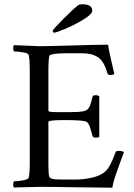

<svg xmlns="http://www.w3.org/2000/svg" viewBox="-20 -873 627 897"><path d="M226.1 -729Q226.1 -734.4 274.2 -783Q322.3 -831.5 347.2 -850.1Q353 -853 365.2 -853Q411.1 -853 411.1 -823.2Q411.1 -807.1 369.6 -781.7Q328.1 -756.3 284.9 -738.3Q241.7 -720.2 231.9 -720.2Q230 -720.2 228 -723.4Q226.1 -726.6 226.1 -729ZM44.9 2.9Q41.5 -1 41.7 -11.5Q42 -22 44.9 -25.9Q60.5 -25.9 86.2 -30.3Q111.8 -34.7 113.8 -42Q119.1 -59.6 119.1 -116.2V-543Q119.1 -599.6 113.8 -617.2Q111.8 -624.5 86.2 -628.7Q60.5 -632.8 44.9 -632.8Q42 -636.7 41.7 -647.5Q41.5 -658.2 44.9 -662.1Q147.5 -657.2 163.1 -657.2Q208.5 -657.2 318.6 -660.6Q428.7 -664.1 484.9 -664.1Q488.8 -635.3 500 -588.6Q511.2 -542 514.2 -527.8Q509.3 -522.9 496.1 -522.9Q483.4 -522.9 481.9 -529.8Q466.8 -585.4 439 -604.7Q411.1 -624 366.2 -624H279.8Q270 -624 256.8 -623.3Q243.7 -622.6 228 -619.9Q212.4 -617.2 210.9 -612.8Q206.1 -596.7 206.1 -542V-355Q206.1 -349.1 249 -349.1H301.8Q326.7 -349.1 340.8 -349.9Q355 -350.6 367.2 -352.8Q379.4 -355 385 -358.9Q390.6 -362.8 395.5 -370.1Q400.4 -377.4 403.3 -387.5Q406.2 -397.5 410.2 -412.6Q411.1 -418 412.1 -420.9Q413.6 -428.2 426.8 -428.2Q438.5 -428.2 443.8 -422.9V-233.9Q439.9 -230 428.2 -230Q415 -230 412.1 -237.8Q401.9 -277.3 396.7 -288.3Q391.6 -299.3 383.8 -304.2Q371.1 -312 277.8 -312Q206.1 -312 206.1 -303.2V-112.8Q206.1 -48.8 211.9 -43.9Q221.2 -37.1 234.4 -35.6Q247.6 -34.2 283.2 -34.2H331.1Q367.2 -34.2 401.9 -41.3Q436.5 -48.3 457 -61Q468.8 -67.9 477.8 -77.9Q486.8 -87.9 494.9 -103.5Q502.9 -119.1 507.6 -130.1Q512.2 -141.1 520 -162.1Q521.5 -168 534.2 -168Q553.2 -168 559.1 -162.1Q555.7 -152.8 539.8 -109.9Q523.9 -66.9 515.9 -41.5Q507.8 -16.1 504.9 3.9Q453.6 3.9 343.5 2Q233.4 0 164.1 0Q139.6 0 101.6 1.5Q63.5 2.9 44.9 2.9Z"/></svg>

Font: Crimson
Style: Roman
Weight: 400
Version: Version 0.8